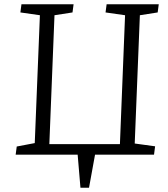

<svg xmlns="http://www.w3.org/2000/svg" viewBox="-20 -721 781 895"><path d="M355 154 342 0H53L58 -38L142 -54L166 -650L75 -663L80 -701H323L318 -663L234 -650L210 -49H539L563 -650L472 -663L477 -701H720L715 -663L632 -650L608 -52L703 -39L698 0H423L395 154Z"/></svg>

Font: Literata Light
Style: Italic
Weight: 300
Italic angle: -2°
Designer: Latin by Veronika Burian and Jose Scaglione. Greek by Irene Vlachou. Cyrillic by Vera Evstafieva
Foundry: TypeTogether
Version: Version 3.103;gftools[0.9.29]